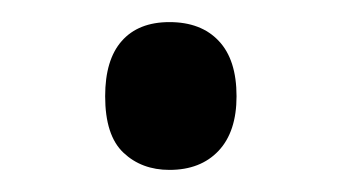

<svg xmlns="http://www.w3.org/2000/svg" viewBox="-20 -138 306 172"><path d="M74.2 -51.8Q74.2 -84.5 89.1 -101.3Q104 -118.2 131.8 -118.2Q160.2 -118.2 176 -101.3Q191.9 -84.5 191.9 -51.8Q191.9 -20 175.8 -2.9Q159.7 14.2 131.8 14.2Q106.9 14.2 90.6 -1.2Q74.2 -16.6 74.2 -51.8Z"/></svg>

Font: Open Sans ACDW
Style: acdw
Weight: 400
Foundry: Ascender Corporation
Version: Version 1.10